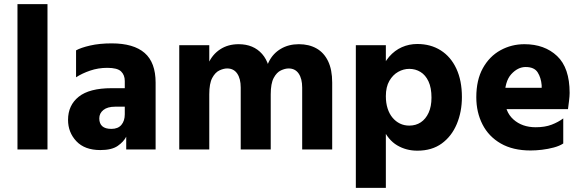

<svg xmlns="http://www.w3.org/2000/svg" viewBox="-20 -727 2835 934"><path d="M65 0V-707H211V0Z M587 -171V-333Q587 -362 569 -379.5Q551 -397 502 -397Q458 -397 418.5 -383.5Q379 -370 350 -351V-482Q373 -495 418.5 -505.5Q464 -516 523 -516Q630 -516 683.5 -469.5Q737 -423 737 -325V0H594V-62Q582 -38 553 -17.5Q524 3 468 3Q392 3 351.5 -40Q311 -83 311 -144Q311 -215 363 -256.5Q415 -298 523 -298H604V-208H540Q503 -208 483 -192Q463 -176 463 -151Q463 -126 477.5 -113Q492 -100 522 -100Q554 -100 570.5 -119.5Q587 -139 587 -171Z M852 0V-507H998V0ZM1151 0V-301Q1151 -344 1134 -369Q1117 -394 1085 -394Q1068 -394 1047.5 -384.5Q1027 -375 1012.5 -348Q998 -321 998 -268L978 -321Q975 -376 994 -419Q1013 -462 1051 -487Q1089 -512 1141 -512Q1213 -512 1255 -464.5Q1297 -417 1297 -325V0ZM1450 0V-301Q1450 -344 1433 -369Q1416 -394 1384 -394Q1367 -394 1346.5 -384.5Q1326 -375 1311.5 -348Q1297 -321 1297 -268L1271 -334Q1268 -387 1288 -427Q1308 -467 1346 -489.5Q1384 -512 1434 -512Q1483 -512 1519.5 -491.5Q1556 -471 1576 -429.5Q1596 -388 1596 -325V0Z M1711 187V-507H1857V187ZM1857 -259Q1857 -226 1865.5 -199.5Q1874 -173 1889.5 -154.5Q1905 -136 1925.5 -126Q1946 -116 1971 -116Q2003 -116 2027 -132Q2051 -148 2065 -178.5Q2079 -209 2079 -252Q2079 -300 2064.5 -331Q2050 -362 2025.5 -377Q2001 -392 1971 -392Q1943 -392 1917 -377.5Q1891 -363 1874 -333.5Q1857 -304 1857 -259ZM1816 -258Q1816 -324 1831 -372Q1846 -420 1873 -451Q1900 -482 1935 -497.5Q1970 -513 2010 -513Q2075 -513 2124 -482Q2173 -451 2200 -393Q2227 -335 2227 -255Q2227 -183 2202 -123.5Q2177 -64 2129 -29Q2081 6 2010 6Q1956 6 1912 -20Q1868 -46 1842 -104Q1816 -162 1816 -258Z M2389 -196V-300H2615Q2615 -303 2615 -306Q2615 -309 2615 -312Q2612 -349 2595.5 -375Q2579 -401 2537 -401Q2499 -401 2467 -366Q2435 -331 2435 -254Q2435 -184 2477.5 -146Q2520 -108 2586 -108Q2631 -108 2663.5 -120.5Q2696 -133 2720 -151V-29Q2702 -17 2674 -9.5Q2646 -2 2616.5 1.5Q2587 5 2561 5Q2475 5 2416 -29Q2357 -63 2327 -122Q2297 -181 2297 -254Q2297 -338 2329 -395.5Q2361 -453 2414.5 -482.5Q2468 -512 2531 -512Q2629 -512 2690 -454.5Q2751 -397 2751 -275Q2751 -259 2748 -235.5Q2745 -212 2743 -196Z"/></svg>

Font: Hind Variable Light
Style: Regular
Weight: 300
Designer: Manushi Parikh, Satya Rajpurohit
Foundry: Indian Type Foundry
Version: Version 3.000